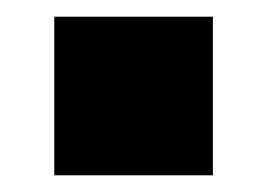

<svg xmlns="http://www.w3.org/2000/svg" viewBox="-20 -465 320 230"><path d="M235 -255H45V-445H235Z"/></svg>

Font: Tanohe Sans ExtraBold
Style: Regular
Weight: 800
Designer: Village Type and Design LLC & Cristiano Sobral
Foundry: Cooper Hewitt Smithsonian Design Museum
Version: Version 1.00;September 29, 2021;FontCreator 13.0.0.2655 64-b